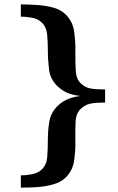

<svg xmlns="http://www.w3.org/2000/svg" viewBox="-20 -726 535 868"><path d="M74.2 122.1V66.9Q95.7 66.9 123.8 61.8Q151.9 56.6 168.9 40Q190.9 18.6 193.6 -16.8Q196.3 -52.2 196.3 -91.8Q196.3 -136.7 202.9 -176Q209.5 -215.3 238.3 -245.1Q262.2 -269.5 293.7 -280.5Q325.2 -291.5 348.1 -292Q325.7 -293 296.4 -301.8Q267.1 -310.5 240.2 -335.9Q207 -367.7 201.7 -411.6Q196.3 -455.6 196.3 -499.5Q196.3 -537.1 193.1 -570.3Q189.9 -603.5 168.9 -624Q150.9 -641.6 122.6 -646.2Q94.2 -650.9 74.2 -650.9V-706.1Q107.9 -706.1 145.5 -703.6Q183.1 -701.2 217 -692.6Q251 -684.1 272 -665Q308.1 -632.8 314.9 -585Q321.8 -537.1 320.8 -489.3Q320.3 -445.8 322.3 -407.5Q324.2 -369.1 345.2 -349.1Q362.8 -332.5 384 -327.1Q405.3 -321.8 455.1 -321.8V-262.2Q407.2 -262.2 385.7 -256.8Q364.3 -251.5 345.2 -233.9Q322.8 -212.9 321.5 -173.6Q320.3 -134.3 320.8 -89.8Q321.8 -42.5 314.5 3.7Q307.1 49.8 272 81.1Q253.4 97.7 223.9 106.4Q194.3 115.2 163.1 118.4Q131.8 121.6 107.4 121.8Q83 122.1 74.2 122.1Z"/></svg>

Font: Charis
Style: Bold
Weight: 700
Designer: Walt Agee, Miriam Martin, Annie Olsen, Victor Gaultney, Lorna Priest, Alan Ward, Bob Hallissy, Martin Hosken, Sharon Cor
Foundry: SIL Global
Version: Version 7.000